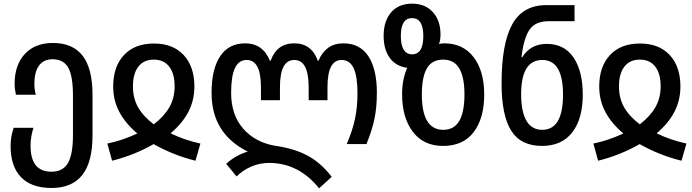

<svg xmlns="http://www.w3.org/2000/svg" viewBox="-20 -788 3787 1050"><path d="M38 10Q38 -43 55 -89H163Q156 -69 151.5 -42.5Q147 -16 147 8Q147 80 175.5 115.5Q204 151 262 151Q324 151 351.5 104Q379 57 379 -50V-264Q379 -373 353 -418.5Q327 -464 267 -464Q219 -464 193.5 -429.5Q168 -395 168 -329Q168 -297 176 -270H67Q60 -302 60 -330Q60 -433 116 -493Q172 -553 269 -553Q378 -553 432 -483Q486 -413 486 -268V-48Q486 98 430 169Q374 240 262 240Q152 240 95 181Q38 122 38 10Z M567 -3Q647 -19 731 -58Q666 -113 632.5 -176Q599 -239 599 -315Q599 -424 658 -487Q717 -550 822 -550Q926 -550 984.5 -487Q1043 -424 1043 -315Q1043 -239 1010 -176Q977 -113 913 -59Q988 -22 1076 -3L1049 91Q928 61 820 0Q716 60 593 91ZM935 -316Q935 -385 905.5 -423.5Q876 -462 821 -462Q766 -462 736.5 -423.5Q707 -385 707 -316Q707 -251 735 -201.5Q763 -152 821 -108Q879 -153 907 -203Q935 -253 935 -316Z M1451 103Q1401 103 1355 122.5Q1309 142 1274 177L1217 108Q1268 61 1335 41Q1137 -57 1137 -280Q1137 -410 1184 -480.5Q1231 -551 1321 -551Q1417 -551 1456 -456H1460Q1494 -551 1589 -551Q1684 -551 1718 -456H1722Q1740 -501 1774 -526Q1808 -551 1858 -551Q1948 -551 1994.5 -480.5Q2041 -410 2041 -281Q2041 -202 2028 -139Q2015 -76 1984 0H1876Q1907 -71 1921 -136.5Q1935 -202 1935 -278Q1935 -370 1914 -415Q1893 -460 1848 -460Q1771 -460 1771 -312V-240H1668V-312Q1668 -460 1589 -460Q1511 -460 1511 -312V-240H1407V-312Q1407 -460 1329 -460Q1286 -460 1265 -416Q1244 -372 1244 -280Q1244 -160 1309.5 -85Q1375 -10 1483 9Q1586 23 1660 62Q1734 101 1794 179L1725 242Q1614 103 1451 103Z M2179 -272Q2179 -355 2207 -417Q2144 -426 2111 -472Q2078 -518 2078 -592Q2078 -673 2119 -720.5Q2160 -768 2234 -768Q2305 -768 2347 -722Q2389 -676 2389 -600Q2389 -569 2381 -547Q2393 -551 2410 -551Q2512 -551 2570 -475.5Q2628 -400 2628 -271Q2628 -141 2570.5 -65.5Q2513 10 2403 10Q2296 10 2237.5 -67.5Q2179 -145 2179 -272ZM2295 -591Q2295 -689 2233 -689Q2172 -689 2172 -591Q2172 -542 2187.5 -516.5Q2203 -491 2234 -491Q2295 -491 2295 -591ZM2520 -272Q2520 -366 2491.5 -414Q2463 -462 2403 -462Q2343 -462 2315 -415Q2287 -368 2287 -271Q2287 -78 2404 -78Q2463 -78 2491.5 -126.5Q2520 -175 2520 -272Z M2723 -332Q2723 -549 2781 -654.5Q2839 -760 2968 -760H3122V-672H2980Q2908 -672 2876 -626Q2844 -580 2832 -475H2836Q2881 -548 2970 -548Q3066 -548 3116.5 -473.5Q3167 -399 3167 -270Q3167 -138 3109.5 -64Q3052 10 2944 10Q2828 10 2775.5 -73.5Q2723 -157 2723 -332ZM3059 -270Q3059 -460 2946 -460Q2830 -460 2830 -273Q2830 -177 2859 -127.5Q2888 -78 2945 -78Q3059 -78 3059 -270Z M3225 -3Q3305 -19 3389 -58Q3324 -113 3290.5 -176Q3257 -239 3257 -315Q3257 -424 3316 -487Q3375 -550 3480 -550Q3584 -550 3642.5 -487Q3701 -424 3701 -315Q3701 -239 3668 -176Q3635 -113 3571 -59Q3646 -22 3734 -3L3707 91Q3586 61 3478 0Q3374 60 3251 91ZM3593 -316Q3593 -385 3563.5 -423.5Q3534 -462 3479 -462Q3424 -462 3394.5 -423.5Q3365 -385 3365 -316Q3365 -251 3393 -201.5Q3421 -152 3479 -108Q3537 -153 3565 -203Q3593 -253 3593 -316Z"/></svg>

Font: Noto Sans Georgian Medium Narrow
Style: Regular
Weight: 500
Width: 4
Designer: Monotype Design team
Foundry: Monotype Imaging Inc.
Version: Version 1.000